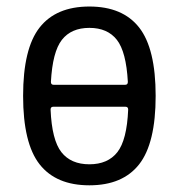

<svg xmlns="http://www.w3.org/2000/svg" viewBox="-20 -550 540 580"><path d="M140.6 -227.5Q132.8 -227.5 132.8 -218.8Q136.7 -127 165.5 -90.3Q194.3 -53.7 250 -53.7Q305.7 -53.7 334.5 -90.3Q363.3 -127 367.2 -218.8Q367.2 -227.5 359.4 -227.5ZM133.8 -302.7Q133.8 -293.9 141.6 -293.9H358.4Q366.2 -293.9 366.2 -302.7Q361.3 -393.6 333 -429.7Q304.7 -465.8 250 -465.8Q195.3 -465.8 167 -429.7Q138.7 -393.6 133.8 -302.7ZM400.4 -53.7Q350.6 9.8 250 9.8Q149.4 9.8 99.6 -53.7Q49.8 -117.2 49.8 -260.3Q49.8 -403.3 99.6 -466.8Q149.4 -530.3 250 -530.3Q350.6 -530.3 400.4 -466.8Q450.2 -403.3 450.2 -260.3Q450.2 -117.2 400.4 -53.7Z"/></svg>

Font: Rounded Mgen+ 1mn regular
Style: Regular
Weight: 400
Designer: [Source Han Sans]
Ryoko NISHIZUKA  (kana & ideographs); Paul D. Hunt (Latin, Greek & Cyrillic); Wenlong ZHANG  (bopomofo
Version: Version 1.059.20150602